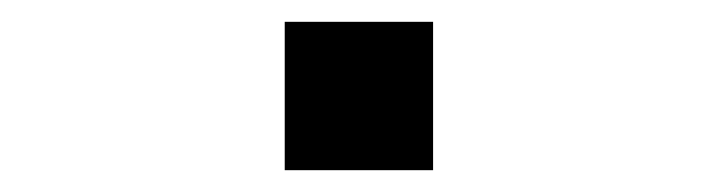

<svg xmlns="http://www.w3.org/2000/svg" viewBox="-20 -156 658 176"><path d="M241 -136H377V0H241Z"/></svg>

Font: Fragment Mono
Style: Regular
Weight: 400
Monospace: yes
Designer: Wei Huang based on Nimbus Sans by URW Studio, based on Helvetica by Max Miedinger.
Foundry: Wei Huang
Version: Version 1.021; ttfautohint (v1.8.4.7-5d5b)